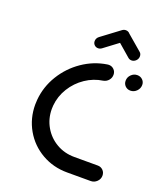

<svg xmlns="http://www.w3.org/2000/svg" viewBox="-129 -776 735 862"><g transform="rotate(20 238.0 -345.0)"><path d="M54.8 -237.8Q54.8 -249.3 55.9 -260.7Q61.5 -324.4 95.2 -379.6Q128.9 -434.8 182 -471.3Q235.2 -507.8 297.4 -517.4Q302.6 -518.1 304.8 -518.1Q319.3 -518.1 329.4 -508.1Q339.6 -498.1 339.6 -483.3Q339.6 -468.1 330 -456.9Q320.4 -445.6 305.6 -442.6Q261.1 -436.3 223 -410.6Q184.8 -384.8 160.6 -345.6Q136.3 -306.3 132.2 -260.7Q131.5 -249.6 131.5 -244.4Q131.5 -198.1 153.7 -159.6Q175.9 -121.1 214.4 -98.7Q253 -76.3 300.4 -76.3H412.6Q427.4 -76.3 437.6 -66.1Q447.8 -55.9 447.8 -40.7Q447.8 -24.1 435.4 -12Q423 0 406.3 0H293.7Q227 0 172.2 -31.5Q117.4 -63 86.1 -117.4Q54.8 -171.9 54.8 -237.8ZM399.6 -477Q399.6 -494.1 412 -506.3Q424.4 -518.5 441.1 -518.5Q455.9 -518.5 466.1 -508.7Q476.3 -498.9 476.3 -484.4Q476.3 -467.4 463.9 -454.8Q451.5 -442.2 434.4 -442.2Q419.6 -442.2 409.6 -452.2Q399.6 -462.2 399.6 -477ZM323.3 -690.4Q334.1 -690.4 341.1 -683.3Q348.1 -676.3 348.1 -665.6Q348.1 -658.1 344.8 -651.9Q341.5 -645.6 335.9 -641.5L250.4 -577.4Q242.2 -571.5 233.3 -571.5Q222.6 -571.5 215.4 -578.7Q208.1 -585.9 208.1 -596.7Q208.1 -604.1 211.5 -610.2Q214.8 -616.3 220.7 -620.4L306.3 -684.4Q314.1 -690.4 323.3 -690.4ZM339.3 -684.4 414.1 -620.4Q422.6 -613.7 422.6 -601.5Q422.6 -589.3 413.7 -580.4Q404.8 -571.5 393 -571.5Q383.7 -571.5 376.7 -577.4L303 -641.1Z"/></g></svg>

Font: 26F Galaxy Sans
Style: Bold Italic
Weight: 700
Italic angle: -5°
Designer: C₂₉H₂₅N₃O₅
Version: Version 1.200